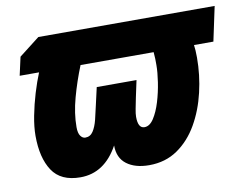

<svg xmlns="http://www.w3.org/2000/svg" viewBox="-66 -643 952 743"><g transform="rotate(-10 410.0 -271.5)"><path d="M193.8 9.8Q116.7 9.8 83.3 -41Q49.8 -91.8 49.8 -178.2Q49.8 -213.4 58.1 -256.3Q66.4 -299.3 79.3 -342Q92.3 -384.8 106 -418H29.8L45.9 -490.2L127 -553.2H819.8L791 -418H714.8Q716.3 -407.2 717 -396Q717.8 -384.8 717.8 -368.2Q717.8 -299.8 702.1 -232.9Q686.5 -166 655 -111.1Q623.5 -56.2 575.7 -23.2Q527.8 9.8 463.9 9.8Q408.7 9.8 375.7 -15.1Q342.8 -40 342.8 -88.9Q288.6 9.8 193.8 9.8ZM238.8 -138.2Q258.3 -138.2 269.5 -155.3Q280.8 -172.4 287.6 -199.7Q294.4 -227.1 300.8 -256.8L315.9 -323.2H472.2L458 -256.8Q453.1 -232.9 449.5 -214.1Q445.8 -195.3 445.8 -183.1Q445.8 -138.2 471.2 -138.2Q491.7 -138.2 507.8 -162.8Q523.9 -187.5 535.2 -224.6Q546.4 -261.7 552.2 -300.3Q558.1 -338.9 558.1 -367.2Q558.1 -378.9 557.9 -391.4Q557.6 -403.8 556.2 -418H269Q245.1 -358.9 228.5 -298.3Q211.9 -237.8 211.9 -184.1Q211.9 -160.2 220 -149.2Q228 -138.2 238.8 -138.2Z"/></g></svg>

Font: Open Sans Condensed ExtraBold
Style: Italic
Weight: 800
Width: 3
Italic angle: -12°
Designer: Monotype Design Team
Foundry: Monotype Imaging Inc.
Version: Version 3.003; ttfautohint (v1.8.4)